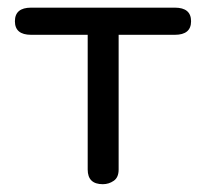

<svg xmlns="http://www.w3.org/2000/svg" viewBox="-20 -470 532 497"><path d="M432.6 -450.2Q474.6 -450.2 474.6 -415Q474.6 -379.9 432.6 -379.9H287.1V-31.2Q287.1 -10.7 274.4 -2Q261.7 6.8 246.1 6.8Q207 6.8 207 -31.2V-379.9H60.5Q18.6 -379.9 18.6 -415Q18.6 -450.2 60.5 -450.2Z"/></svg>

Font: Jura
Style: DemiBold
Weight: 600
Version: Version 2.5